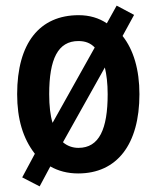

<svg xmlns="http://www.w3.org/2000/svg" viewBox="-20 -607 559 683"><path d="M476 -272C476 -359 455 -430 416 -479L457 -554L395 -587L360 -524C332 -543 298 -553 260 -553C121 -553 41 -454 41 -272C41 -183 62 -114 104 -60L59 24L121 56L159 -15C187 1 220 10 258 10C396 10 476 -93 476 -272ZM155 -272C155 -397 186 -461 259 -461C283 -461 302 -454 317 -438L167 -170C159 -196 155 -230 155 -272ZM363 -272C363 -148 333 -81 259 -81C238 -81 219 -88 204 -101L353 -367C359 -342 363 -310 363 -272Z"/></svg>

Font: Noto Sans Lao Condensed SemiBold
Style: Regular
Weight: 600
Width: 3
Designer: Monotype Design Team
Foundry: Monotype Imaging Inc.
Version: Version 2.003